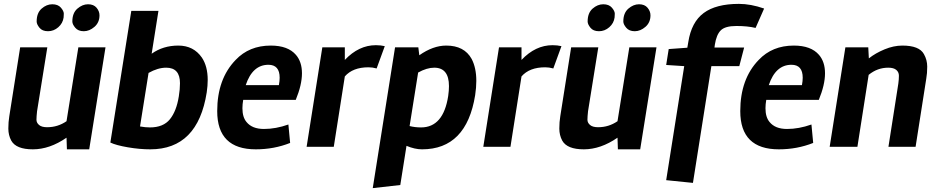

<svg xmlns="http://www.w3.org/2000/svg" viewBox="-20 -757 4836 990"><path d="M323 -47Q236 13 149.5 13Q63 13 38 -32Q23 -60 23 -94Q23 -128 28 -158L84 -513H224L171 -183Q168 -155 168 -139.5Q168 -124 181.5 -112.5Q195 -101 223 -101Q278 -101 323 -132L384 -513H524L440 13H325ZM308 -667Q304 -637 280.5 -616.5Q257 -596 227.5 -596Q198 -596 183.5 -614Q169 -632 169 -646Q169 -690 194.5 -712.5Q220 -735 249.5 -735Q279 -735 294 -717.5Q309 -700 309 -686.5Q309 -673 308 -667ZM493 -678Q493 -641 467 -618.5Q441 -596 412 -596Q383 -596 368 -614Q353 -632 353 -646Q353 -690 379 -712.5Q405 -735 434 -735Q463 -735 478 -717Q493 -699 493 -678Z M762 -480Q821 -522 899.5 -522Q978 -522 1021 -460Q1051 -415 1051 -345Q1051 -315 1046 -281Q1000 13 755 13Q700 13 639 2.5Q578 -8 549 -22L657 -701H797ZM753 -100Q822 -100 856 -142Q890 -184 902 -260Q908 -297 908 -328Q908 -408 837 -408Q794 -408 746 -381L702 -105Q729 -100 753 -100Z M1506 -474Q1537 -438 1537 -379Q1537 -320 1505 -242H1234Q1230 -219 1230 -199Q1230 -153 1251 -128Q1280 -92 1341 -92Q1402 -92 1467 -115L1476 -20Q1393 13 1299 13Q1100 13 1100 -184Q1100 -350 1195 -448Q1265 -522 1376 -522Q1465 -522 1506 -474ZM1418 -318Q1422 -340 1422 -356Q1422 -423 1364 -423Q1282 -423 1247 -318Z M1880 -410Q1799 -410 1758 -363L1701 0H1561L1642 -513H1758V-448Q1830 -524 1918 -524Q1943 -524 1964 -519L1922 -404Q1901 -410 1880 -410Z M2281 -522Q2374 -522 2412 -453Q2436 -407 2436 -340Q2436 -306 2430 -266Q2385 13 2156 13Q2119 13 2076 -5L2044 197L1902 213L2017 -513H2137L2142 -472Q2213 -522 2281 -522ZM2151 -100Q2266 -100 2291 -262Q2295 -290 2295 -313Q2295 -408 2219 -408Q2181 -408 2136 -383L2092 -107Q2120 -100 2151 -100Z M2791 -410Q2710 -410 2669 -363L2612 0H2472L2553 -513H2669V-448Q2741 -524 2829 -524Q2854 -524 2875 -519L2833 -404Q2812 -410 2791 -410Z M3164 -47Q3077 13 2990.5 13Q2904 13 2879 -32Q2864 -60 2864 -94Q2864 -128 2869 -158L2925 -513H3065L3012 -183Q3009 -155 3009 -139.5Q3009 -124 3022.5 -112.5Q3036 -101 3064 -101Q3119 -101 3164 -132L3225 -513H3365L3281 13H3166ZM3149 -667Q3145 -637 3121.5 -616.5Q3098 -596 3068.5 -596Q3039 -596 3024.5 -614Q3010 -632 3010 -646Q3010 -690 3035.5 -712.5Q3061 -735 3090.5 -735Q3120 -735 3135 -717.5Q3150 -700 3150 -686.5Q3150 -673 3149 -667ZM3334 -678Q3334 -641 3308 -618.5Q3282 -596 3253 -596Q3224 -596 3209 -614Q3194 -632 3194 -646Q3194 -690 3220 -712.5Q3246 -735 3275 -735Q3304 -735 3319 -717Q3334 -699 3334 -678Z M3876 -613Q3835 -623 3777 -623Q3719 -623 3696.5 -600.5Q3674 -578 3666 -527L3664 -512H3817L3792 -416H3648L3553 186L3415 172L3508 -416L3415 -422L3428 -504L3524 -511L3529 -540Q3545 -643 3608.5 -690Q3672 -737 3790 -737Q3851 -737 3920 -713Z M4203 -474Q4234 -438 4234 -379Q4234 -320 4202 -242H3931Q3927 -219 3927 -199Q3927 -153 3948 -128Q3977 -92 4038 -92Q4099 -92 4164 -115L4173 -20Q4090 13 3996 13Q3797 13 3797 -184Q3797 -350 3892 -448Q3962 -522 4073 -522Q4162 -522 4203 -474ZM4115 -318Q4119 -340 4119 -356Q4119 -423 4061 -423Q3979 -423 3944 -318Z M4633 -522Q4720 -522 4744 -478Q4761 -448 4761 -413.5Q4761 -379 4756 -351L4701 0H4561L4612 -326Q4615 -348 4615 -366.5Q4615 -385 4601.5 -396.5Q4588 -408 4560 -408Q4504 -408 4459 -371L4401 0H4258L4339 -513H4457L4460 -456Q4494 -483 4541 -502.5Q4588 -522 4633 -522Z"/></svg>

Font: Rambla
Style: Bold Italic
Weight: 700
Italic angle: -12°
Designer: Martin Sommaruga
Foundry: Martin Sommaruga
Version: Version 1.001